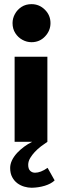

<svg xmlns="http://www.w3.org/2000/svg" viewBox="-20 -684 292 926"><path d="M132 -480.5Q109 -480.5 88 -492Q67 -503.5 53.8 -524.2Q40.5 -545 40.5 -572.5Q40.5 -595.5 52 -616.5Q63.5 -637.5 84 -650.8Q104.5 -664 132 -664Q169.5 -664 196.5 -637.2Q223.5 -610.5 223.5 -572.5Q223.5 -536 197.2 -508.2Q171 -480.5 132 -480.5ZM132.5 221.5Q115.5 221.5 97.2 216.2Q79 211 63.8 199.8Q48.5 188.5 38.8 170.2Q29 152 29 126Q29 90.5 62.5 53.5Q94 20.5 135 0H50.5V-410.5H208.5V0Q193.5 10 177.5 22Q143.5 48.5 126 77.5Q116 94 116 111Q116 130.5 125.5 139.8Q135 149 149 149Q176 149 209.5 125.5L243.5 186Q226.5 202.5 196.2 211.8Q166 221 132.5 221.5Z"/></svg>

Font: Lucymar Sans ExtraBold
Style: Regular
Weight: 800
Foundry: The League of Moveable Type (original font) / Main changes by Cristiano Sobral with portions from Mirco Monsees
Version: Version 2.001;August 30, 2020;FontCreator 13.0.0.2681 64-bit